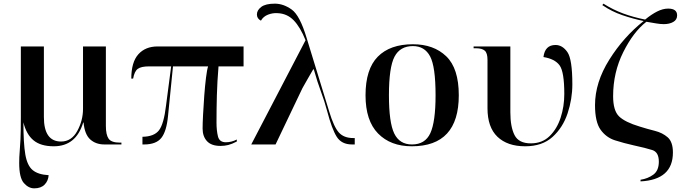

<svg xmlns="http://www.w3.org/2000/svg" viewBox="-20 -790 3723 1050"><path d="M167 240Q204 240 224 219.5Q244 199 246 168Q189 165 159 140.5Q129 116 118.5 55Q108 -6 108 -121Q124 -55 163.5 -22.5Q203 10 274 10Q396 10 435 -120H437Q443 -55 473.5 -27.5Q504 0 551 0H644V-10H636Q589 -10 574 -31.5Q559 -53 559 -101V-536H434V-195Q434 -131 402.5 -73.5Q371 -16 314 -16Q220 -16 220 -150V-536H94V-147Q94 -70 92 -28Q90 14 87.5 41Q85 68 85 102Q85 182 110.5 211Q136 240 167 240Z M1186 8Q1208 8 1228 3Q1248 -2 1275 -16V-27Q1246 -12 1215 -12Q1180 -12 1172 -44Q1164 -76 1164 -120Q1164 -194 1166 -268Q1168 -342 1175 -427H1312V-536H842Q775 -536 736.5 -493Q698 -450 698 -360H708Q715 -400 733.5 -413.5Q752 -427 795 -427H916L888 -213Q876 -112 849.5 -77.5Q823 -43 759 -42V0H768Q834 0 862.5 -36Q891 -72 899 -157L926 -427H1118Q1112 -409 1106.5 -364.5Q1101 -320 1097 -266Q1093 -212 1090.5 -163Q1088 -114 1088 -87Q1088 -44 1112 -18Q1136 8 1186 8Z M1354 0H1487L1634 -308Q1647 -330 1663.5 -360Q1680 -390 1693 -411H1696Q1716 -340 1735.5 -288Q1755 -236 1769 -183Q1795 -84 1821.5 -42Q1848 0 1905 0H1920V-35H1912Q1861 -35 1833.5 -65Q1806 -95 1780 -181L1657 -582Q1620 -706 1575 -738Q1530 -770 1483 -770Q1432 -770 1408.5 -752Q1385 -734 1385 -711Q1385 -688 1407 -677Q1420 -700 1446 -710Q1472 -720 1498 -718Q1550 -716 1586 -679Q1622 -642 1651 -570Z M2232 10Q2489 10 2489 -269Q2489 -416 2420.5 -482Q2352 -548 2238 -548Q2113 -548 2046 -480Q1979 -412 1979 -269Q1979 -130 2047.5 -60Q2116 10 2232 10ZM2233 0Q2165 0 2136 -60Q2107 -120 2107 -269Q2107 -422 2137.5 -480Q2168 -538 2238 -538Q2302 -538 2332 -482Q2362 -426 2362 -269Q2362 -124 2333.5 -62Q2305 0 2233 0Z M2852 10Q2945 10 3001.5 -41Q3058 -92 3084 -170Q3110 -248 3110 -329Q3110 -466 3083 -505Q3056 -544 3018 -544Q2960 -544 2952 -478Q3014 -468 3040 -433Q3066 -398 3066 -276Q3066 -208 3046 -146.5Q3026 -85 2985.5 -45.5Q2945 -6 2883 -6Q2817 -6 2794 -51Q2771 -96 2771 -176V-536H2570V-526H2584Q2616 -526 2631 -513Q2646 -500 2646 -463V-198Q2646 -94 2700.5 -42Q2755 10 2852 10Z M3483 202Q3660 193 3660 44Q3660 -14 3631.5 -39Q3603 -64 3561 -74.5Q3519 -85 3478 -98Q3398 -122 3365.5 -153.5Q3333 -185 3333 -264Q3333 -394 3388.5 -505Q3444 -616 3515 -671Q3545 -666 3568 -662Q3591 -658 3610 -658Q3641 -658 3662 -670Q3683 -682 3683 -706Q3683 -743 3634 -743Q3605 -743 3573.5 -727Q3542 -711 3508 -683Q3443 -696 3387.5 -716.5Q3332 -737 3280 -770L3274 -762Q3325 -727 3383.5 -707Q3442 -687 3500 -675Q3390 -588 3312 -463.5Q3234 -339 3234 -215Q3234 -123 3264.5 -80.5Q3295 -38 3343.5 -22.5Q3392 -7 3446 5Q3511 19 3547 30.5Q3583 42 3583 94Q3583 143 3553 165Q3523 187 3483 193Z"/></svg>

Font: Noto Serif Display Semi
Style: Regular
Weight: 600
Designer: Monotype Design Team
Foundry: Monotype Imaging Inc.
Version: Version 1.900